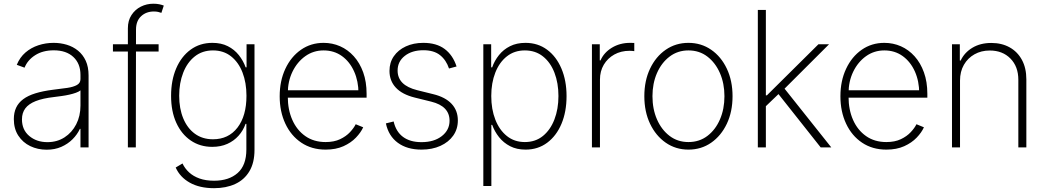

<svg xmlns="http://www.w3.org/2000/svg" viewBox="-20 -780 5534 1016"><path d="M227.1 12.2Q179.7 12.2 140.1 -6.8Q100.6 -25.9 76.9 -62.3Q53.2 -98.6 53.2 -149.9Q53.2 -184.1 65.4 -210.2Q77.6 -236.3 102.8 -255.1Q127.9 -273.9 167.2 -286.1Q206.5 -298.3 261.2 -305.2Q303.2 -310.1 335.9 -314.9Q368.7 -319.8 387.2 -330.3Q405.8 -340.8 405.8 -361.3V-383.8Q405.8 -443.4 368.2 -478.5Q330.6 -513.7 264.6 -513.7Q206.5 -513.7 166.3 -488Q126 -462.4 109.9 -421.9L68.8 -437Q85 -476.6 114.7 -502.2Q144.5 -527.8 183.1 -540.5Q221.7 -553.2 263.7 -553.2Q300.3 -553.2 333.5 -543.2Q366.7 -533.2 392.8 -512Q418.9 -490.7 433.8 -458.3Q448.7 -425.8 448.7 -380.9V0H405.8V-98.1H402.8Q388.7 -67.9 363.8 -43Q338.9 -18.1 304.4 -2.9Q270 12.2 227.1 12.2ZM231 -27.8Q282.2 -27.8 321.5 -53.2Q360.8 -78.6 383.3 -122.3Q405.8 -166 405.8 -221.2V-301.8Q397.5 -294.9 382.1 -289.3Q366.7 -283.7 347.4 -279.3Q328.1 -274.9 307.1 -272Q286.1 -269 266.1 -266.6Q206.1 -259.8 168.7 -244.9Q131.3 -230 113.8 -206.3Q96.2 -182.6 96.2 -148.4Q96.2 -92.8 135 -60.3Q173.8 -27.8 231 -27.8Z M819.3 -545.9V-507.3H577.6V-545.9ZM656.7 0V-630.4Q656.7 -671.4 675.8 -700.4Q694.8 -729.5 725.3 -744.9Q755.9 -760.3 791.5 -760.3Q810.1 -760.3 823.5 -757.3Q836.9 -754.4 846.7 -750.5L834 -711.9Q826.2 -714.8 816.7 -717Q807.1 -719.2 794.4 -719.2Q753.4 -719.2 726.6 -694.1Q699.7 -668.9 699.7 -623.5L698.7 0Z M1112.8 215.8Q1036.1 215.8 984.1 186.5Q932.1 157.2 909.7 106.4L945.8 85Q958 111.3 980.5 132.1Q1002.9 152.8 1035.9 164.6Q1068.8 176.3 1112.8 176.3Q1191.4 176.3 1237.5 135.5Q1283.7 94.7 1283.7 11.2V-124.5H1279.3Q1267.1 -89.4 1242.4 -61.8Q1217.8 -34.2 1182.9 -18.6Q1147.9 -2.9 1103 -2.9Q1038.6 -2.9 989.5 -36.4Q940.4 -69.8 912.8 -130.4Q885.3 -190.9 885.3 -272.9Q885.3 -355 912.4 -418.2Q939.5 -481.4 988.8 -517.3Q1038.1 -553.2 1104 -553.2Q1150.9 -553.2 1185.5 -535.6Q1220.2 -518.1 1243.7 -488.5Q1267.1 -459 1279.8 -423.8H1284.7V-545.9H1326.7V13.2Q1326.7 81.1 1299.8 126.2Q1272.9 171.4 1224.6 193.6Q1176.3 215.8 1112.8 215.8ZM1106.9 -43Q1189 -43 1236.6 -104.7Q1284.2 -166.5 1284.2 -273.4Q1284.2 -342.3 1263.2 -396.5Q1242.2 -450.7 1202.6 -481.9Q1163.1 -513.2 1106.9 -513.2Q1050.8 -513.2 1010.7 -481.4Q970.7 -449.7 949.5 -395.3Q928.2 -340.8 928.2 -273.4Q928.2 -205.6 949.7 -153.6Q971.2 -101.6 1011.2 -72.3Q1051.3 -43 1106.9 -43Z M1703.1 11.7Q1629.4 11.7 1574.7 -24.9Q1520 -61.5 1490 -125.5Q1460 -189.5 1460 -270.5Q1460 -352.1 1490 -416Q1520 -480 1572.5 -516.6Q1625 -553.2 1692.4 -553.2Q1738.8 -553.2 1779.8 -535.2Q1820.8 -517.1 1852.3 -482.2Q1883.8 -447.3 1901.9 -397.2Q1919.9 -347.2 1919.9 -283.7V-263.2H1487.8V-302.2H1896.5L1877 -286.6Q1877 -350.1 1854 -401.6Q1831.1 -453.1 1789.6 -483.2Q1748 -513.2 1692.4 -513.2Q1638.2 -513.2 1595.5 -482.7Q1552.7 -452.1 1527.8 -400.9Q1502.9 -349.6 1502.9 -286.1V-268.1Q1502.9 -199.7 1526.9 -145.5Q1550.8 -91.3 1595.7 -59.8Q1640.6 -28.3 1703.1 -28.3Q1748 -28.3 1779.8 -43.5Q1811.5 -58.6 1832 -80.6Q1852.5 -102.5 1862.3 -122.6L1901.9 -106.4Q1889.6 -79.1 1863.5 -51.8Q1837.4 -24.4 1797.4 -6.3Q1757.3 11.7 1703.1 11.7Z M2396 -428.2 2356 -417.5Q2341.3 -461.9 2308.8 -488Q2276.4 -514.2 2220.2 -514.2Q2160.2 -514.2 2122.1 -484.4Q2084 -454.6 2084 -406.7Q2084 -367.7 2109.6 -341.8Q2135.3 -315.9 2188 -302.7L2272.5 -281.7Q2336.4 -266.1 2369.6 -230.7Q2402.8 -195.3 2402.8 -142.6Q2402.8 -97.2 2378.4 -62.5Q2354 -27.8 2310.5 -8.1Q2267.1 11.7 2210.4 11.7Q2134.3 11.7 2085.2 -24.4Q2036.1 -60.5 2022 -127L2063 -137.2Q2075.2 -83.5 2112.5 -55.7Q2149.9 -27.8 2210.4 -27.8Q2276.9 -27.8 2317.9 -59.8Q2358.9 -91.8 2358.9 -141.1Q2358.9 -218.3 2261.7 -242.2L2174.8 -263.7Q2107.9 -280.3 2074.5 -316.4Q2041 -352.5 2041 -404.8Q2041 -449.2 2064 -482.4Q2086.9 -515.6 2127.4 -534.4Q2168 -553.2 2220.2 -553.2Q2289.6 -553.2 2333 -520.8Q2376.5 -488.3 2396 -428.2Z M2537.6 204.1V-545.9H2579.1V-423.8H2584.5Q2596.7 -459 2620.4 -488.5Q2644 -518.1 2679 -535.6Q2713.9 -553.2 2760.7 -553.2Q2826.2 -553.2 2875 -517.1Q2923.8 -481 2950.9 -417.2Q2978 -353.5 2978 -271.5Q2978 -189 2951.2 -125Q2924.3 -61 2875.5 -24.7Q2826.7 11.7 2761.2 11.7Q2714.4 11.7 2679.4 -6.3Q2644.5 -24.4 2620.8 -54.2Q2597.2 -84 2584.5 -119.1H2580.1V204.1ZM2757.3 -28.3Q2813.5 -28.3 2853 -60.5Q2892.6 -92.8 2913.8 -147.9Q2935.1 -203.1 2935.1 -272Q2935.1 -340.3 2914.1 -395Q2893.1 -449.7 2853.3 -481.4Q2813.5 -513.2 2757.3 -513.2Q2702.1 -513.2 2662.4 -481.9Q2622.6 -450.7 2601.1 -396Q2579.6 -341.3 2579.6 -272Q2579.6 -202.1 2601.1 -147Q2622.6 -91.8 2662.4 -60.1Q2702.1 -28.3 2757.3 -28.3Z M3112.3 0V-545.9H3153.8V-460.4H3157.7Q3175.8 -502 3218 -527.6Q3260.3 -553.2 3314 -553.2Q3319.8 -553.2 3325.4 -553Q3331.1 -552.7 3336.4 -552.7V-509.3Q3333.5 -509.8 3326.7 -510.5Q3319.8 -511.2 3311.5 -511.2Q3266.1 -511.2 3230.7 -491.5Q3195.3 -471.7 3175 -437.5Q3154.8 -403.3 3154.8 -358.9V0Z M3623 11.7Q3555.7 11.7 3502.9 -24.9Q3450.2 -61.5 3419.9 -125.2Q3389.6 -189 3389.6 -271Q3389.6 -353 3419.9 -416.7Q3450.2 -480.5 3502.9 -516.8Q3555.7 -553.2 3623 -553.2Q3690.4 -553.2 3743.2 -516.8Q3795.9 -480.5 3826.2 -416.5Q3856.4 -352.5 3856.4 -271Q3856.4 -189 3826.2 -125.2Q3795.9 -61.5 3743.4 -24.9Q3690.9 11.7 3623 11.7ZM3623 -28.3Q3680.7 -28.3 3723.4 -60.8Q3766.1 -93.3 3789.8 -148.2Q3813.5 -203.1 3813.5 -271Q3813.5 -338.4 3789.6 -393.3Q3765.6 -448.2 3723.1 -480.7Q3680.7 -513.2 3623 -513.2Q3566.4 -513.2 3523.4 -480.7Q3480.5 -448.2 3456.5 -393.3Q3432.6 -338.4 3432.6 -271Q3432.6 -203.1 3456.5 -148.2Q3480.5 -93.3 3523.2 -60.8Q3565.9 -28.3 3623 -28.3Z M4027.3 -212.9 4026.4 -275.4H4038.1L4311 -545.9H4367.2L4117.2 -296.4L4112.3 -294.4ZM3990.2 0V-727.5H4032.7V0ZM4322.8 0 4092.8 -290.5 4124.5 -319.8 4378.9 0Z M4670.4 11.7Q4596.7 11.7 4542 -24.9Q4487.3 -61.5 4457.3 -125.5Q4427.2 -189.5 4427.2 -270.5Q4427.2 -352.1 4457.3 -416Q4487.3 -480 4539.8 -516.6Q4592.3 -553.2 4659.7 -553.2Q4706.1 -553.2 4747.1 -535.2Q4788.1 -517.1 4819.6 -482.2Q4851.1 -447.3 4869.1 -397.2Q4887.2 -347.2 4887.2 -283.7V-263.2H4455.1V-302.2H4863.8L4844.2 -286.6Q4844.2 -350.1 4821.3 -401.6Q4798.3 -453.1 4756.8 -483.2Q4715.3 -513.2 4659.7 -513.2Q4605.5 -513.2 4562.7 -482.7Q4520 -452.1 4495.1 -400.9Q4470.2 -349.6 4470.2 -286.1V-268.1Q4470.2 -199.7 4494.1 -145.5Q4518.1 -91.3 4563 -59.8Q4607.9 -28.3 4670.4 -28.3Q4715.3 -28.3 4747.1 -43.5Q4778.8 -58.6 4799.3 -80.6Q4819.8 -102.5 4829.6 -122.6L4869.1 -106.4Q4856.9 -79.1 4830.8 -51.8Q4804.7 -24.4 4764.6 -6.3Q4724.6 11.7 4670.4 11.7Z M5060.1 -353.5V0H5017.6V-545.9H5059.1V-459.5H5063.5Q5083 -501.5 5125.2 -527.1Q5167.5 -552.7 5225.6 -552.7Q5280.8 -552.7 5322.5 -529.5Q5364.3 -506.3 5387.7 -463.1Q5411.1 -419.9 5411.1 -359.9V0H5368.7V-357.9Q5368.7 -427.7 5326.9 -470.2Q5285.2 -512.7 5217.3 -512.7Q5172.4 -512.7 5136.7 -492.7Q5101.1 -472.7 5080.6 -437Q5060.1 -401.4 5060.1 -353.5Z"/></svg>

Font: Inter Tight ExtraLight
Style: Regular
Weight: 250
Designer: Rasmus Andersson
Foundry: rsms
Version: Version 3.004